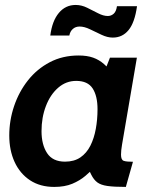

<svg xmlns="http://www.w3.org/2000/svg" viewBox="-20 -726 602 756"><path d="M193.5 10Q138 10 98.2 -16.2Q58.5 -42.5 37.5 -88.2Q16.5 -134 16.5 -192.5Q16.5 -252 35.5 -308.2Q54.5 -364.5 90 -409.5Q125.5 -454.5 176 -481Q226.5 -507.5 289.5 -507.5Q323 -507.5 346.8 -499Q370.5 -490.5 389.2 -474Q408 -457.5 425 -433.5L378 -410L413 -499H519L460.5 -156.5Q456.5 -133 456.5 -117Q456.5 -96.5 467 -92.8Q477.5 -89 503.5 -89L475.5 10Q428.5 10 402.8 6.2Q377 2.5 363.2 -7.8Q349.5 -18 339.5 -37.8Q329.5 -57.5 314.5 -89.5L355.5 -70.5Q338 -52 316.2 -33.5Q294.5 -15 264.8 -2.5Q235 10 193.5 10ZM236 -89.5Q272 -89.5 296.5 -106.2Q321 -123 335.8 -152.2Q350.5 -181.5 357.2 -218.5Q364 -255.5 364 -296Q364 -348 344.8 -377.8Q325.5 -407.5 280 -407.5Q240 -407.5 209 -380.5Q178 -353.5 160.8 -308.5Q143.5 -263.5 143.5 -209.5Q143.5 -156.5 165.5 -123Q187.5 -89.5 236 -89.5ZM424 -578Q403 -578 379.8 -589Q356.5 -600 334.2 -610.8Q312 -621.5 293.5 -621.5Q277.5 -621.5 266.8 -612Q256 -602.5 253 -586H178Q185.5 -644 211.8 -675.2Q238 -706.5 278 -706.5Q301 -706.5 323.2 -695.5Q345.5 -684.5 366.2 -673.8Q387 -663 404.5 -663Q417.5 -663 427.5 -671.8Q437.5 -680.5 440.5 -701.5H519.5Q510.5 -637 486.2 -607.5Q462 -578 424 -578Z"/></svg>

Font: Cabin
Style: Bold Italic
Weight: 700
Width: 4
Italic angle: -10°
Designer: Pablo Impallari
Foundry: Pablo Impallari. http://www.impallari.com Igino Marini. http://www.ikern.com
Version: Version 3.001